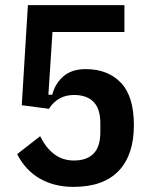

<svg xmlns="http://www.w3.org/2000/svg" viewBox="-20 -718 580 750"><path d="M466 -593H185L169 -348H184Q196 -393 228.5 -420.5Q261 -448 315 -448Q401 -448 452 -395Q503 -342 503 -229Q503 -113 443.5 -50.5Q384 12 267 12Q192 12 135.5 -20.5Q79 -53 47 -116L137 -186Q158 -142 191 -116.5Q224 -91 269 -91Q319 -91 345.5 -118Q372 -145 372 -202V-236Q372 -293 345.5 -320Q319 -347 269 -347Q206 -347 171 -293L65 -307L89 -698H466Z"/></svg>

Font: IBM Plex Sans Cond SmBld
Style: Regular
Weight: 600
Width: 3
Designer: Mike Abbink, Paul van der Laan, Pieter van Rosmalen
Foundry: Bold Monday
Version: Version 1.3